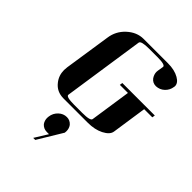

<svg xmlns="http://www.w3.org/2000/svg" viewBox="-253 -752 1196 1196"><g transform="rotate(45 345.0 -154.0)"><path d="M89.8 -127.9Q89.8 -136.2 91.8 -153.8L138.2 -460.9Q147 -525.4 194.8 -569.8Q244.1 -615.2 303.2 -615.2H517.1Q576.7 -615.2 615.2 -592.8Q649.9 -572.8 649.9 -544.9Q649.9 -543.9 649.4 -541.5Q648.9 -539.1 648.9 -538.1Q644.5 -505.9 621.1 -483.9Q598.1 -462.4 565.9 -460.9Q536.1 -460.9 519 -483.9Q504.9 -504.9 504.9 -526.9Q504.9 -528.3 505.4 -532.2Q505.9 -536.1 505.9 -538.1L512.2 -577.1Q515.1 -596.2 443.8 -596.2H372.1Q300.8 -596.2 297.9 -577.1L217.8 -38.1Q214.8 -19 287.1 -19H358.9Q430.7 -19 432.1 -38.1L472.2 -308.1H400.9L403.8 -327.1H689.9L687 -308.1H615.2L581.1 -77.1Q576.7 -45.4 530.8 -22Q487.3 0 426.8 0H212.9Q152.8 0 118.2 -44.9Q89.8 -80.6 89.8 -127.9ZM226.1 158.2Q226.1 148.9 227.1 145Q231.4 111.8 255.9 88.9Q279.3 66.9 310.1 66.9Q337.9 66.9 356.9 88.9Q370.1 106.9 370.1 130.9Q370.1 140.1 369.1 145L271 307.1H252.9L306.2 221.2H287.1Q257.8 221.2 238.8 199.2Q226.1 180.2 226.1 158.2Z"/></g></svg>

Font: Hjet
Style: Italic
Weight: 400
Designer: T. Christopher White
Version: Version 1.2